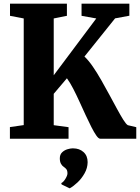

<svg xmlns="http://www.w3.org/2000/svg" viewBox="-20 -763 770 1056"><path d="M34.5 0V-64L110.5 -75V-661.5L35 -676V-743H348V-676L275.5 -661.5V-349L509.5 -661.5L428.5 -676V-743H691.5V-676.5L613 -662L444.5 -452Q467 -431 490.5 -396.8Q514 -362.5 537.2 -321.8Q560.5 -281 582.5 -240Q604.5 -199 623.8 -163.8Q643 -128.5 658 -104.5Q673 -80.5 683 -74.5L729.5 -63.5V0H531.5Q522 0 509.8 -17.5Q497.5 -35 482.5 -64.5Q467.5 -94 451 -129.8Q434.5 -165.5 417.5 -203Q400.5 -240.5 383 -274.5Q365.5 -308.5 348 -332.5L275.5 -247V-74.5L357 -63.5V0ZM462 129Q461.5 161.5 445.2 190.2Q429 219 406.5 240.2Q384 261.5 364 272.5H362.5L319 251.5L317 244Q329 238.5 340 220.2Q351 202 351 191Q351 175 344.8 167.5Q338.5 160 331 155Q322 149.5 315.5 138Q309 126.5 309 108Q309 87 321.5 75Q334 63 350.5 58Q367 53 378.5 53H382.5Q416.5 53 439.2 73.2Q462 93.5 462 129Z"/></svg>

Font: Merriweather 24pt SemiCondensed Black
Style: Regular
Weight: 900
Width: 4
Designer: Eben Sorkin
Foundry: Eben Sorkin
Version: Version 2.100